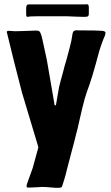

<svg xmlns="http://www.w3.org/2000/svg" viewBox="-20 -729 528 910"><path d="M217 159Q197 157 178 157Q174 157 153.5 158.5Q133 160 120 160Q109 160 108 159Q106 158 106 153Q106 147 108.5 141Q111 135 111 134L125 95Q127 91 129 84Q131 77 135 67L162 -31L84 -291Q68 -351 46.5 -437.5Q25 -524 14 -570Q12 -576 12 -577Q12 -583 22 -583Q28 -583 35.5 -582Q43 -581 51 -581L93 -582L146 -584Q162 -585 167 -580Q172 -575 176 -561Q176 -567 202 -445L226 -306L239 -230H245L256 -294Q258 -312 267.5 -346Q277 -380 279 -388Q285 -414 296 -449Q299 -461 309.5 -500Q320 -539 322 -558Q324 -577 329.5 -581.5Q335 -586 343 -585.5Q351 -585 354 -585Q441 -585 464 -583Q480 -581 480 -574Q480 -572 478 -562Q475 -556 469.5 -542Q464 -528 461 -519Q451 -489 451 -489Q416 -356 392 -294Q382 -267 370 -216.5Q358 -166 355 -152Q349 -122 341 -94Q332 -56 318 -5L296 79Q293 95 284.5 122Q276 149 275 152Q274 161 259 161Q244 162 217 159ZM104 -662V-689Q104 -699 106.5 -703.5Q109 -708 115 -708H383L390 -709Q397 -709 399 -705Q401 -701 401 -692V-662Q401 -655 397 -652Q393 -649 379 -649L343 -650Q309 -652 295 -652H163Q117 -652 112 -649Q107 -649 105.5 -652Q104 -655 104 -662Z"/></svg>

Font: Barriecito
Style: Regular
Weight: 400
Designer: Pablo Cosgaya & Sergio Jiménez
Foundry: Pablo Cosgaya & Sergio Jiménez
Version: Version 1.001